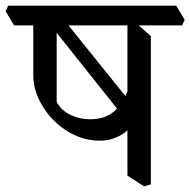

<svg xmlns="http://www.w3.org/2000/svg" viewBox="-50 -628 675 681"><path d="M303 -129Q267 -129 232.5 -141.5Q198 -154 168.5 -176.5Q139 -199 116.5 -228.5Q94 -258 81 -292Q68 -326 68 -362V-562L123 -565L151 -544V-267Q167 -236 200 -220.5Q233 -205 270 -205Q299 -205 321.5 -213.5Q344 -222 361 -238.5Q378 -255 390.5 -278.5Q403 -302 411 -333L455 -241Q426 -181 388.5 -155Q351 -129 303 -129ZM384 -219 103 -572 151 -590 428 -246ZM461 33 402 -5V-562L427 -551L485 -500V26ZM0 -538 -30 -588 -21 -608H575L605 -558L596 -538Z"/></svg>

Font: Eczar
Style: Regular
Weight: 400
Designer: Vaibhav Singh
Foundry: Rosetta Type Foundry
Version: Version 2.000